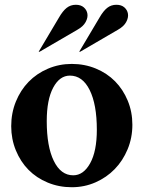

<svg xmlns="http://www.w3.org/2000/svg" viewBox="-20 -773 602 805"><path d="M281 -505Q335 -505 382 -485.5Q429 -466 462.5 -432Q496 -398 515.5 -351Q535 -304 535 -250Q535 -195 515 -147Q495 -99 461 -64Q427 -29 380.5 -8.5Q334 12 281 12Q227 12 180 -7.5Q133 -27 99.5 -61Q66 -95 46.5 -142.5Q27 -190 27 -244Q27 -299 46.5 -347Q66 -395 100 -430Q134 -465 181 -485Q228 -505 281 -505ZM273 -456Q230 -456 203 -405.5Q176 -355 176 -265Q176 -159 205.5 -98.5Q235 -38 287 -38Q330 -38 358 -88.5Q386 -139 386 -229Q386 -335 356 -395.5Q326 -456 273 -456ZM304 -648 146 -556H142L227 -699Q243 -727 259.5 -740Q276 -753 298 -753Q319 -753 331.5 -742Q344 -731 346.5 -715Q349 -699 339 -680.5Q329 -662 304 -648ZM474 -648 316 -556H312L397 -699Q413 -727 429.5 -740Q446 -753 468 -753Q489 -753 501.5 -742Q514 -731 516.5 -715Q519 -699 509 -680.5Q499 -662 474 -648Z"/></svg>

Font: Redaction
Style: Bold
Weight: 700
Designer: Jeremy Mickel / Forest Young
Foundry: MCKL
Version: Version 2.001; Redaction Bold